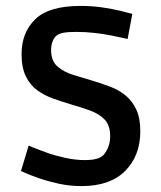

<svg xmlns="http://www.w3.org/2000/svg" viewBox="-20 -617 545 650"><path d="M256 13Q216 13 179.5 5Q143 -3 114 -13Q85 -23 68 -30.5Q51 -38 51 -38L77 -124Q77 -124 94 -117Q111 -110 139 -100Q167 -90 201 -82.5Q235 -75 269 -75Q288 -75 303 -78.5Q318 -82 327 -89Q337 -98 345 -115.5Q353 -133 353 -156Q353 -193 334 -212.5Q315 -232 284.5 -243Q254 -254 219 -264Q189 -273 159.5 -283.5Q130 -294 106 -311.5Q82 -329 67.5 -358.5Q53 -388 53 -434Q53 -507 99.5 -552Q146 -597 253 -597Q291 -597 325.5 -592Q360 -587 387 -580.5Q414 -574 428 -570L412 -485Q412 -485 396.5 -488.5Q381 -492 356 -497Q331 -502 300.5 -505.5Q270 -509 239 -509Q210 -509 194.5 -506Q179 -503 171 -496Q164 -491 158.5 -478Q153 -465 153 -447Q153 -411 174.5 -392Q196 -373 229.5 -363Q263 -353 299 -342Q328 -333 355.5 -322.5Q383 -312 405.5 -293.5Q428 -275 441.5 -246Q455 -217 455 -173Q455 -90 404 -38.5Q353 13 256 13Z"/></svg>

Font: Ruda SemiBold
Style: Regular
Weight: 600
Designer: Mariela Monsalve and Angelina Sanchez
Foundry: Mariela Monsalve and Angelina Sanchez
Version: Version 2.001